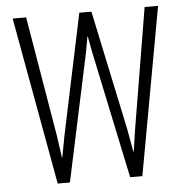

<svg xmlns="http://www.w3.org/2000/svg" viewBox="-51 -761 785 811"><g transform="rotate(-5 341.0 -355.5)"><path d="M174.8 -203.6 188.5 -107.4H189.9L208 -203.6L314.9 -710.9H366.2L473.6 -203.6L491.2 -106H492.7L507.3 -203.6L591.8 -710.9H648.9L520 0H468.3L354 -542.5L341.8 -607.9H340.3L328.6 -542.5L212.9 0H161.1L32.2 -710.9H89.4Z"/></g></svg>

Font: RobotoCondensed-Light
Style: Light
Weight: 300
Designer: Google
Version: Version 1.200311; 2013